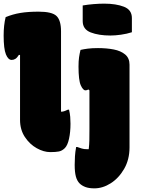

<svg xmlns="http://www.w3.org/2000/svg" viewBox="-61 -824 781 1054"><path d="M393 -794Q422 -799 453.5 -801.5Q485 -804 511 -804Q576 -804 619.5 -787Q663 -770 663 -725V-647Q635 -638 603 -633.5Q571 -629 545 -629Q481 -629 437 -646Q393 -663 393 -708ZM-30 -730Q9 -746 51 -753Q93 -760 151 -760Q225 -760 249.5 -736Q274 -712 274 -652V-211H278Q289 -211 312 -222H318Q323 -201 324.5 -182.5Q326 -164 326 -145Q326 -99 318 -62.5Q310 -26 295 -11Q280 4 262.5 7.5Q245 11 215 11Q179 11 140.5 -10.5Q102 -32 75.5 -72Q49 -112 49 -166V-522L43 -523Q33 -507 23.5 -501Q14 -495 3 -495Q-16 -495 -28.5 -525.5Q-41 -556 -41 -629Q-41 -686 -30 -730ZM477 -560Q524 -560 563 -552.5Q602 -545 626 -525Q650 -505 650 -469V-15Q650 52 620.5 103Q591 154 547 182Q503 210 457 210Q427 210 407.5 202.5Q388 195 376 183Q362 169 355.5 145Q349 121 349 81Q349 58 350.5 34Q352 10 357 -17H363Q377 -12 388.5 -8.5Q400 -5 416 -5H426Q429 -29 429.5 -55Q430 -81 430 -115V-328L424 -333Q417 -328 408 -328Q395 -328 382.5 -355.5Q370 -383 370 -459Q370 -489 373 -509.5Q376 -530 381 -550Q398 -554 421 -557Q444 -560 477 -560Z"/></svg>

Font: Recursive Sn Csl St XBk
Style: Regular
Weight: 1000
Version: Version 1.079;hotconv 1.0.112;makeotfexe 2.5.65598; ttfautoh